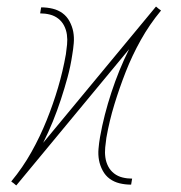

<svg xmlns="http://www.w3.org/2000/svg" viewBox="-20 -552 540 574"><path d="M29 2H28L21 -4L14 -9V-10Q48 -51 74 -97.5Q100 -144 119.5 -192.5Q139 -241 153.5 -290Q168 -339 177 -390Q179 -404 180.5 -419Q182 -434 180 -448.5Q178 -463 171.5 -475.5Q165 -488 154 -496.5Q143 -505 129 -508.5Q115 -512 100 -512L103 -530Q121 -530 137.5 -526Q154 -522 167 -512.5Q180 -503 188 -488Q196 -473 199 -457Q202 -441 200.5 -423Q199 -405 196 -388Q191 -354 182 -321Q173 -288 162 -254.5Q151 -221 138 -189Q125 -157 109 -125L446 -532H447L454 -526L461 -521V-520Q427 -479 401 -432.5Q375 -386 356 -337.5Q337 -289 322 -240Q307 -191 298 -140Q296 -126 294.5 -111Q293 -96 295 -81.5Q297 -67 303.5 -54.5Q310 -42 321 -33.5Q332 -25 346 -21.5Q360 -18 375 -18L372 0Q354 0 337.5 -4Q321 -8 308 -17.5Q295 -27 287 -42Q279 -57 276 -73Q273 -89 274.5 -107Q276 -125 279 -142Q285 -176 293.5 -209Q302 -242 313 -275.5Q324 -309 337 -341Q350 -373 366 -405Z"/></svg>

Font: Iosevka Curly Thin Oblique
Style: Regular
Weight: 100
Italic angle: -9°
Monospace: yes
Designer: Belleve Invis
Foundry: Belleve Invis
Version: Version 11.1.0; ttfautohint (v1.8.3)